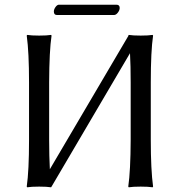

<svg xmlns="http://www.w3.org/2000/svg" viewBox="-20 -797 768 820"><path d="M104 -444.8Q104 -573.7 94.2 -645L96.2 -647.9Q114.3 -645 147.2 -645Q180.2 -645 198.2 -647.9L200.2 -645Q190.4 -579.1 189.9 -444.8V-200.2Q189.9 -164.1 190.7 -133.1Q191.4 -102.1 192.9 -74.2L528.3 -644Q528.3 -644 527.8 -644.5L529.8 -647.9Q547.9 -645 580.8 -645Q613.8 -645 631.8 -647.9L633.8 -645Q624 -579.1 624 -444.8V-200.2Q624 -71.3 633.8 0L631.8 2.9Q613.8 0 580.8 0Q547.9 0 529.8 2.9L527.8 0Q537.6 -67.9 538.1 -200.2V-444.8Q538.1 -480.5 537.4 -511.5Q536.6 -542.5 535.2 -569.8L200.2 0L198.2 2.9Q180.2 0 147 0Q113.8 0 96.2 2.9L94.2 0Q104 -67.9 104 -200.2ZM466.8 -732.9H223.1Q210 -732.9 210 -748Q210 -756.8 217 -766.8Q224.1 -776.9 231.9 -776.9H477.1Q491.2 -776.9 491.2 -763.2Q491.2 -753.4 483.4 -743.2Q475.6 -732.9 466.8 -732.9Z"/></svg>

Font: Biolilbert
Style: Regular
Weight: 400
Designer: Philipp H. Poll
Foundry: Philipp H. Poll
Version: Version 1.1.0